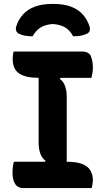

<svg xmlns="http://www.w3.org/2000/svg" viewBox="-20 -964 540 984"><path d="M322 -108H202L213 -141Q196 -152 187 -176Q178 -200 178 -231Q178 -276 178 -321Q178 -366 178 -411Q178 -456 178 -501Q178 -546 178 -592H298L287 -559Q304 -548 313 -524Q322 -500 322 -469Q322 -423 322 -379Q322 -335 322 -289.5Q322 -244 322 -198.5Q322 -153 322 -108ZM450 0H101Q86 0 75 -5.5Q64 -11 57.5 -21.5Q51 -32 47.5 -46.5Q44 -61 44 -80Q44 -91 45 -100.5Q46 -110 47.5 -119.5Q49 -129 51 -135H321Q375 -135 404 -122.5Q433 -110 444.5 -88.5Q456 -67 456 -40Q456 -33 455 -26.5Q454 -20 452.5 -13Q451 -6 450 0ZM50 -700H399Q436 -700 446 -675.5Q456 -651 456 -616Q456 -610 455.5 -604Q455 -598 454 -591Q453 -584 451.5 -578Q450 -572 448 -565H180Q111 -565 78 -587.5Q45 -610 45 -662Q45 -667 45.5 -672.5Q46 -678 46.5 -683Q47 -688 48 -692.5Q49 -697 50 -700ZM147 -778Q123 -778 106 -781.5Q89 -785 73 -793Q65 -799 62.5 -807.5Q60 -816 62 -825Q73 -862 97 -889Q121 -916 159 -930Q197 -944 247 -944H255Q306 -944 343.5 -930Q381 -916 405 -889Q429 -862 440 -825Q442 -816 440 -807.5Q438 -799 429 -793Q414 -785 396.5 -781.5Q379 -778 355 -778Q339 -808 314.5 -823Q290 -838 251 -841Q212 -838 188 -823Q164 -808 147 -778Z"/></svg>

Font: Recursive Casual
Style: Bold
Weight: 700
Version: Version 1.085